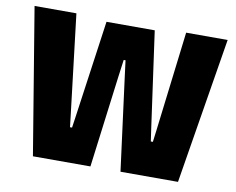

<svg xmlns="http://www.w3.org/2000/svg" viewBox="-72 -733 1018 827"><g transform="rotate(10 437.0 -319.5)"><path d="M372 0H120.5L15 -639H198L250 -203L256 -151H265L272.5 -203L332 -625.5H543L602 -203L609.5 -151H618.5L625 -202.5L678 -639H859.5L755 0H503.5L451.5 -398.5L441.5 -476.5H433.5L423 -398.5Z"/></g></svg>

Font: Anek Devanagari ExtraBold
Style: Regular
Weight: 800
Designer: Kailash Malviya (Devanagari) & Yesha Goshar (Latin)
Foundry: Ek Type
Version: Version 1.003